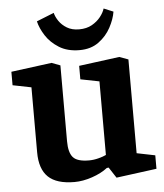

<svg xmlns="http://www.w3.org/2000/svg" viewBox="-52 -765 705 824"><g transform="rotate(-5 300.0 -353.5)"><path d="M236 12Q159 12 123 -22.5Q87 -57 87 -129V-409L7 -425V-483L182 -506L219 -492V-165Q219 -117 237 -96Q255 -75 306 -75Q326 -75 347 -80.5Q368 -86 380 -92V-409L299 -425V-483L474 -506L512 -492V-88L591 -72V-14L417 9L387 -37L379 -36Q352 -15 312 -1.5Q272 12 236 12ZM307 -550Q255 -550 219 -572.5Q183 -595 162.5 -627Q142 -659 135 -689L210 -719Q214 -702 226.5 -683.5Q239 -665 260.5 -652Q282 -639 313 -639Q345 -639 368 -652Q391 -665 405.5 -683.5Q420 -702 425 -719L466 -702Q461 -670 442 -634.5Q423 -599 389.5 -574.5Q356 -550 307 -550Z"/></g></svg>

Font: Faustina Light
Style: Bold
Weight: 700
Version: Version 1.200